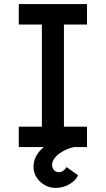

<svg xmlns="http://www.w3.org/2000/svg" viewBox="-20 -720 518 940"><path d="M72 0V-100H185V-600H72V-700H406V-600H293V-100H406V0ZM253 200Q224 200 199 186Q174 172 159 148.5Q144 125 144 97Q144 72 154.5 49.5Q165 27 185.5 8Q206 -11 234.5 -26Q263 -41 299 -51L343 0Q314 6 289 20Q264 34 249.5 51.5Q235 69 235 87Q235 103 244.5 113Q254 123 269 123Q280 123 289 116.5Q298 110 306 98L362 138Q352 163 320.5 181.5Q289 200 253 200Z"/></svg>

Font: Lexend Medium
Style: Regular
Weight: 500
Designer: Bonnie Shaver-Troup, Thomas Jockin
Foundry: Lexend
Version: Version 1.005